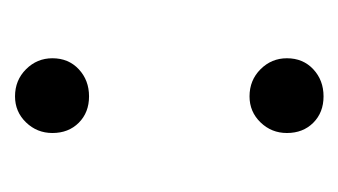

<svg xmlns="http://www.w3.org/2000/svg" viewBox="-120 -340 461 262"><g transform="rotate(-90 111.0 -209.5)"><path d="M162 -369Q162 -347 147 -333Q132 -319 110 -319Q88 -319 74 -333Q60 -347 60 -369Q60 -390 74.5 -405Q89 -420 110 -420Q132 -420 147 -405Q162 -390 162 -369ZM162 -49Q162 -27 147 -13Q132 1 110 1Q88 1 74 -13Q60 -27 60 -49Q60 -70 74.5 -85Q89 -100 110 -100Q132 -100 147 -85Q162 -70 162 -49Z"/></g></svg>

Font: Hind Guntur Light
Style: Regular
Weight: 300
Designer: Manushi Parikh, Hitesh Malaviya
Foundry: Indian Type Foundry
Version: Version 1.002;PS 1.0;hotconv 1.0.86;makeotf.lib2.5.63406; tt